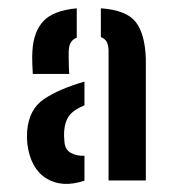

<svg xmlns="http://www.w3.org/2000/svg" viewBox="-20 -828 426 474"><path d="M248 -382.5V-704.5Q247.5 -716 243.8 -724Q240 -732 229 -736.5V-807.5Q292.5 -803 315.2 -773.5Q338 -744 340 -683.5V-382.5ZM61 -645.5Q60.5 -651 59.8 -669.8Q59 -688.5 60 -701.5Q62.5 -749 86.8 -775.5Q111 -802 169.5 -807.5V-735Q152 -728.5 150 -706.5Q149.5 -702.5 149.5 -689.2Q149.5 -676 150 -662.8Q150.5 -649.5 151 -645.5ZM47.5 -472.5Q46 -485.5 47 -504.5Q51.5 -558.5 88.8 -583.5Q126 -608.5 188.5 -626.5V-568Q161.5 -557 150.8 -542.2Q140 -527.5 138.5 -505Q138 -499.5 138.2 -491.5Q138.5 -483.5 139 -479.5Q140 -459 154.5 -450.8Q169 -442.5 188.5 -443.5V-382Q133.5 -363.5 94.5 -387.5Q55.5 -411.5 47.5 -472.5Z"/></svg>

Font: Big Shoulders Stencil Text
Style: Bold
Weight: 700
Designer: Patric King
Foundry: XO Type Co
Version: Version 1.000